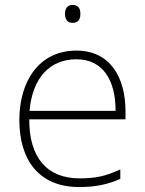

<svg xmlns="http://www.w3.org/2000/svg" viewBox="-20 -744 585 774"><path d="M272 -724C251 -724 242 -709 242 -688C242 -667 251 -652 272 -652C297 -652 304 -667 304 -688C304 -709 297 -724 272 -724ZM288 -540C136 -540 58 -415 58 -260C58 -100 136 10 299 10C365 10 413 0 465 -23V-61C404 -33 365 -25 300 -25C169 -25 97 -110 98 -263H486V-294C486 -434 423 -540 288 -540ZM288 -505C395 -505 446 -421 446 -297H99C111 -432 182 -505 288 -505Z"/></svg>

Font: Noto Sans Georgian ExtraLight
Style: Regular
Weight: 200
Designer: Monotype Design Team, Akaki Razmadze
Foundry: Google LLC
Version: Version 2.005